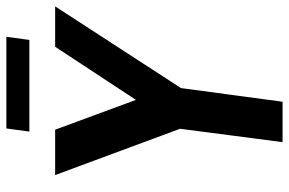

<svg xmlns="http://www.w3.org/2000/svg" viewBox="-176 -754 929 618"><g transform="rotate(-90 289.0 -444.5)"><path d="M181 -732 277 -472 448 -732H578L315 -327L271 0H141L184 -330L35 -732ZM185 -889H480L470 -815H175Z"/></g></svg>

Font: Rosario
Style: Bold Italic
Weight: 700
Italic angle: -8.05°
Designer: Hector Gatti
Foundry: Omnibus Type
Version: Version 1.101; ttfautohint (v1.8.1.43-b0c9)